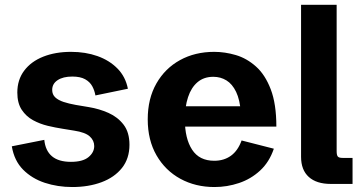

<svg xmlns="http://www.w3.org/2000/svg" viewBox="-20 -752 1482 785"><path d="M275.4 12.7Q215.8 12.7 163.1 -4.6Q110.4 -22 74.2 -58.6Q38.1 -95.2 28.3 -153.8L161.1 -180.2Q165.5 -135.7 192.6 -113Q219.7 -90.3 270 -90.3Q318.4 -90.3 341.8 -109.6Q365.2 -128.9 365.2 -154.8Q365.2 -177.7 346.9 -194.3Q328.6 -210.9 283.7 -217.8L235.8 -225.6Q207.5 -230 175.5 -237.5Q143.6 -245.1 115.2 -260.5Q86.9 -275.9 68.8 -303.2Q50.8 -330.6 50.8 -373.5Q50.8 -425.8 78.9 -463.1Q106.9 -500.5 156.7 -520.3Q206.5 -540 270.5 -540Q329.6 -540 378.4 -522.7Q427.2 -505.4 460.2 -471.9Q493.2 -438.5 502.9 -389.2L370.1 -361.8Q366.7 -381.8 357.2 -399.4Q347.7 -417 328.1 -428Q308.6 -439 275.4 -439Q237.8 -439 215.6 -424.3Q193.4 -409.7 193.4 -384.3Q193.4 -365.7 205.8 -354Q218.3 -342.3 240 -335.2Q261.7 -328.1 289.1 -323.2L343.8 -314Q385.7 -307.1 423.6 -290.3Q461.4 -273.4 485.4 -242.2Q509.3 -210.9 509.3 -160.2Q509.3 -104 478.8 -65.4Q448.2 -26.9 395.3 -7.1Q342.3 12.7 275.4 12.7Z M856.9 12.7Q779.3 12.7 717.5 -21Q655.8 -54.7 619.9 -116.9Q584 -179.2 584 -264.2Q584 -348.6 619.4 -410.6Q654.8 -472.7 716.1 -506.3Q777.3 -540 856 -540Q899.4 -540 944.1 -526.9Q988.8 -513.7 1026.4 -480.2Q1064 -446.8 1086.9 -387Q1109.9 -327.1 1109.9 -234.4H677.2V-317.4H980L964.8 -291.5Q960.9 -344.2 945.3 -376.5Q929.7 -408.7 905.8 -423.3Q881.8 -438 852.1 -438Q813.5 -438 787.6 -416Q761.7 -394 748.8 -354.7Q735.8 -315.4 735.8 -263.7Q735.8 -185.5 765.4 -140.1Q794.9 -94.7 856 -94.7Q895.5 -94.7 924.1 -115.2Q952.6 -135.7 967.8 -177.7L1099.6 -144Q1081.1 -89.4 1043.5 -54.7Q1005.9 -20 957.3 -3.7Q908.7 12.7 856.9 12.7Z M1332.5 0Q1273.9 0 1242.4 -28.6Q1210.9 -57.1 1210.9 -110.8V-732.4H1356.4V-133.8Q1356.4 -117.7 1361.1 -112.1Q1365.7 -106.4 1380.9 -106.4H1421.4V0Z"/></svg>

Font: Schibsted Grotesk
Style: Bold
Weight: 700
Designer: Bakken & Baeck AS, Henrik Kongsvoll
Foundry: Schibsted ASA
Version: Version 1.100;gftools[0.9.25]